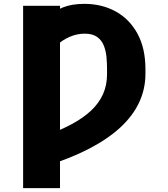

<svg xmlns="http://www.w3.org/2000/svg" viewBox="-20 -757 858 981"><path d="M286.6 -727.5V204.1H98.1V-727.5ZM207.5 93.8V-61.5Q286.1 -90.3 345.7 -122.3Q405.3 -154.3 445.6 -192.1Q485.8 -230 506.3 -275.9Q526.9 -321.8 526.9 -377.9V-405.3Q526.9 -432.6 524.2 -463.9Q521.5 -495.1 511 -522.7Q500.5 -550.3 477.1 -567.6Q453.6 -585 412.6 -585Q374 -585 337.2 -569.3Q300.3 -553.7 272.5 -527.6Q244.6 -501.5 232.9 -469.7V-671.9Q253.9 -699.7 299.8 -718.5Q345.7 -737.3 410.6 -737.3Q501 -737.3 571.5 -698.2Q642.1 -659.2 682.6 -584.7Q723.1 -510.3 723.1 -403.3V-377.9Q722.7 -301.8 690.9 -233.6Q659.2 -165.5 595.2 -106.2Q531.2 -46.9 434.6 3.2Q337.9 53.2 207.5 93.8Z"/></svg>

Font: Inter 24pt Black
Style: Regular
Weight: 900
Designer: Rasmus Andersson
Foundry: rsms
Version: Version 4.001;git-66647c0bb